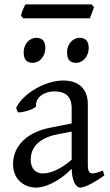

<svg xmlns="http://www.w3.org/2000/svg" viewBox="-20 -833 498 868"><path d="M119 -112C119 -181 177 -215 246 -227L304 -238V-111C243 -58 198 -49 172 -49C159 -49 119 -55 119 -112ZM452 -40 445 -62C417 -51 407 -49 397 -49C381 -49 377 -66 377 -87V-362C377 -430 337 -469 266 -469C183 -469 82 -409 53 -345L60 -326C62 -325 64 -325 67 -325C88 -325 143 -342 143 -354V-360C143 -390 173 -417 222 -420C268 -420 304 -405 304 -343V-275L204 -255C115 -238 39 -182 39 -91C39 -18 93 15 143 15C175 15 236 -2 304 -70C305 -22 320 15 343 15C365 15 408 -9 452 -40ZM87 -596C87 -561 103 -549 128 -549C160 -549 185 -579 185 -616C185 -647 171 -662 144 -662C114 -662 87 -635 87 -596ZM283 -596C283 -561 299 -549 324 -549C356 -549 381 -579 381 -616C381 -647 367 -662 340 -662C310 -662 283 -635 283 -596ZM405 -801 394 -813H95C93 -810 91 -806 89 -802L83 -788C79 -778 76 -767 75 -762L85 -750H386C390 -758 404 -796 405 -801Z"/></svg>

Font: Temporarium
Style: Regular
Weight: 400
Version: Version 1.1